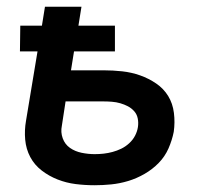

<svg xmlns="http://www.w3.org/2000/svg" viewBox="-20 -540 640 568"><path d="M260 8Q231 8 203.5 4.5Q176 1 150.5 -9Q125 -19 103.5 -35.5Q82 -52 69.5 -75.5Q57 -99 54.5 -127Q52 -155 57 -183L91 -388H39L40 -464H104L113 -520H221L212 -464H320V-388H199L190 -332H286Q314 -332 341.5 -329Q369 -326 394.5 -317Q420 -308 442 -293Q464 -278 477.5 -256Q491 -234 494.5 -206Q498 -178 494 -150Q489 -125 478.5 -101Q468 -77 449.5 -58Q431 -39 407.5 -25.5Q384 -12 359 -4.5Q334 3 309 5.5Q284 8 260 8ZM260 -84Q274 -84 287 -85.5Q300 -87 313 -90.5Q326 -94 338.5 -100Q351 -106 362 -116Q373 -126 379.5 -138.5Q386 -151 388 -164Q390 -177 387.5 -189.5Q385 -202 377 -211Q369 -220 358.5 -225.5Q348 -231 336 -234.5Q324 -238 311 -239Q298 -240 285 -240H174L163 -168Q159 -149 165.5 -131Q172 -113 187 -102.5Q202 -92 221.5 -88Q241 -84 260 -84Z"/></svg>

Font: Iosevka Semibold Extended
Style: Italic
Weight: 600
Width: 7
Italic angle: -9°
Monospace: yes
Designer: Belleve Invis
Foundry: Belleve Invis
Version: Version 32.5.0; ttfautohint (v1.8.4)